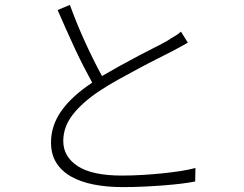

<svg xmlns="http://www.w3.org/2000/svg" viewBox="-20 -750 996 783"><path d="M746 -576Q732 -568 717.5 -560Q703 -552 686 -543Q661 -530 624 -511.5Q587 -493 546 -471Q505 -449 462.5 -425.5Q420 -402 384 -378Q314 -331 276 -281.5Q238 -232 238 -175Q238 -111 297 -72.5Q356 -34 477 -34Q517 -34 559.5 -36.5Q602 -39 641.5 -43Q681 -47 716.5 -52.5Q752 -58 777 -65L776 -10Q752 -5 719 -1Q686 3 647.5 6Q609 9 566.5 11Q524 13 480 13Q416 13 362.5 2.5Q309 -8 270 -30Q231 -52 209.5 -86.5Q188 -121 188 -169Q188 -238 230.5 -298Q273 -358 356 -413Q340 -442 322 -477Q304 -512 286 -550.5Q268 -589 250 -629.5Q232 -670 215 -709L265 -730Q294 -650 329.5 -573Q365 -496 396 -440Q432 -461 470 -482Q508 -503 544 -522Q580 -541 611 -556.5Q642 -572 663 -584Q679 -595 692.5 -602.5Q706 -610 718 -621Z"/></svg>

Font: Kinto Sans Light
Style: Regular
Weight: 300
Designer: Authors: Ryoko NISHIZUKA  (kana & ideographs); Paul D. Hunt (Latin, Greek & Cyrillic); Wenlong ZHANG  (bopomofo); Sandol
Foundry: Adobe Systems Incorporated, ookami Inc.
Version: Version 0.001